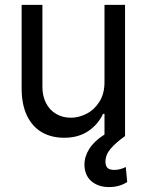

<svg xmlns="http://www.w3.org/2000/svg" viewBox="-20 -550 593 776"><path d="M402.3 -530.3H485.4V0Q448.2 26.4 427.2 51Q406.2 75.7 406.2 103.5Q406.2 120.1 414.3 128.4Q422.4 136.7 442.4 136.7Q464.8 136.7 488.3 125L494.1 185.5Q481.4 194.3 462.6 200.2Q443.8 206.1 420.9 206.1Q377 206.1 349.4 182.4Q321.8 158.7 321.3 115.2Q321.3 82.5 341.1 51.3Q360.8 20 402.3 -6.3V-89.8H396.5Q376 -46.4 336.2 -19.8Q296.4 6.8 239.3 6.8Q188 6.8 149.4 -15.4Q110.8 -37.6 89.1 -82.5Q67.4 -127.4 67.4 -193.4V-530.3H151.4V-199.2Q151.4 -161.6 166 -133.3Q180.7 -105 206.8 -89.6Q232.9 -74.2 266.6 -74.2Q298.3 -74.2 329.8 -90.3Q361.3 -106.4 381.8 -138.9Q402.3 -171.4 402.3 -217.8Z"/></svg>

Font: Pretendard Std
Style: Regular
Weight: 400
Designer: Base glyphs from Inter by Rasmus Andersson; Hangeul glyphs from Noto Sans CJK(Source Han Sans) by Jang Soo-young and Kan
Foundry: Kil Hyung-jin
Version: Version 1.309